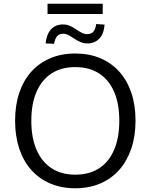

<svg xmlns="http://www.w3.org/2000/svg" viewBox="-20 -1001 807 1030"><path d="M383 9Q310 9 250 -16.5Q190 -42 148 -89Q106 -136 83.5 -203Q61 -270 61 -353Q61 -437 83.5 -503.5Q106 -570 148 -616.5Q190 -663 249.5 -688.5Q309 -714 383 -714Q458 -714 517.5 -689Q577 -664 619.5 -617Q662 -570 684.5 -503.5Q707 -437 707 -354Q707 -270 684 -203Q661 -136 619 -89Q577 -42 517.5 -16.5Q458 9 383 9ZM383 -64Q459 -64 511.5 -98Q564 -132 592 -197Q620 -262 620 -353Q620 -445 592 -509Q564 -573 511.5 -607Q459 -641 383 -641Q309 -641 256.5 -607Q204 -573 176 -508.5Q148 -444 148 -353Q148 -262 176 -197.5Q204 -133 256.5 -98.5Q309 -64 383 -64ZM235 -926V-981H531V-926ZM448 -768Q430 -768 413 -775Q396 -782 373 -797Q353 -811 341.5 -815.5Q330 -820 320 -820Q298 -820 286.5 -807Q275 -794 270 -766L225 -768Q228 -802 240.5 -825Q253 -848 273 -859Q293 -870 319 -870Q336 -870 351.5 -864Q367 -858 391 -842Q411 -828 423 -823Q435 -818 446 -818Q469 -818 480.5 -830.5Q492 -843 496 -872L541 -869Q537 -818 512 -793Q487 -768 448 -768Z"/></svg>

Font: Nunito Sans 12pt ExtraLight 12pt
Style: Regular
Weight: 400
Version: Version 3.101;gftools[0.9.27]